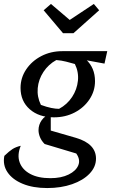

<svg xmlns="http://www.w3.org/2000/svg" viewBox="-35 -749 571 972"><path d="M204 203Q132 203 80 181.5Q28 160 3 123Q-22 86 -13 40Q12 16 28.5 5.5Q45 -5 70 -11Q51 36 64.5 73Q78 110 118 131.5Q158 153 220 153Q275 153 312.5 134.5Q350 116 361.5 87.5Q373 59 351 28L191 -20Q175 -36 167.5 -54.5Q160 -73 160 -90Q160 -118 176.5 -141Q193 -164 222 -172V-88L350 -51Q451 -21 451 54Q451 96 418.5 130Q386 164 330 183.5Q274 203 204 203ZM238 -155Q162 -155 115.5 -196Q69 -237 69 -304Q69 -355 97.5 -397.5Q126 -440 174 -465Q222 -490 281 -490Q354 -490 400 -448Q446 -406 446 -338Q446 -288 418 -246Q390 -204 343 -179.5Q296 -155 238 -155ZM264 -198Q305 -220 330 -258Q355 -296 359.5 -340.5Q364 -385 344 -425Q323 -431 299.5 -437Q276 -443 250 -445Q210 -423 185 -385Q160 -347 156 -303Q152 -259 172 -218Q202 -207 224.5 -202.5Q247 -198 264 -198ZM389 -416 281 -490H508L494 -427L402 -444ZM284 -581 186 -697 223 -729 318 -648 440 -729 467 -697 337 -581Z"/></svg>

Font: Piazzolla Thin Medium
Style: Italic
Weight: 500
Italic angle: -11.3°
Version: Version 2.005